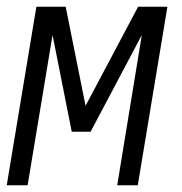

<svg xmlns="http://www.w3.org/2000/svg" viewBox="-21 -550 541 570"><path d="M-1 0 87 -530H174L233 -236L389 -530H476L388 0H327L400 -446L248 -159H192L135 -446L61 0Z"/></svg>

Font: Iosevka Curly Light Oblique
Style: Regular
Weight: 300
Italic angle: -9°
Monospace: yes
Designer: Belleve Invis
Foundry: Belleve Invis
Version: Version 11.1.0; ttfautohint (v1.8.3)